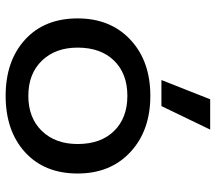

<svg xmlns="http://www.w3.org/2000/svg" viewBox="-62 -684 761 677"><g transform="rotate(90 318.5 -345.5)"><path d="M262.2 -534.2 330.1 -706.1H437L354 -534.2ZM317.9 15.1Q194.8 15.1 119.9 -53.2Q44.9 -121.6 44.9 -238.8Q44.9 -354.5 120.1 -424.8Q195.3 -495.1 317.9 -495.1Q440.4 -495.1 516.1 -424.8Q591.8 -354.5 591.8 -238.8Q591.8 -121.6 516.6 -53.2Q441.4 15.1 317.9 15.1ZM487.8 -238.8Q487.8 -320.3 441.9 -367.2Q396 -414.1 317.9 -414.1Q239.7 -414.1 193.8 -367.2Q147.9 -320.3 147.9 -238.8Q147.9 -160.2 194.1 -112.5Q240.2 -64.9 317.9 -64.9Q395.5 -64.9 441.7 -112.5Q487.8 -160.2 487.8 -238.8Z"/></g></svg>

Font: Prompt
Style: Regular
Weight: 400
Designer: Katatrad Team
Foundry: CadsonDemak
Version: Version 1.000;PS 001.000;hotconv 1.0.88;makeotf.lib2.5.64775